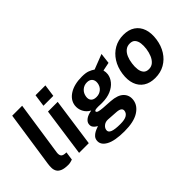

<svg xmlns="http://www.w3.org/2000/svg" viewBox="-95 -1255 1939 1939"><g transform="rotate(-45 874.0 -286.0)"><path d="M186 9Q130 9 99.2 -4.5Q68.5 -18 56 -40.2Q43.5 -62.5 43 -89.8Q42.5 -117 46.5 -145L135 -743H277L191 -163Q187 -134.5 196.2 -116.5Q205.5 -98.5 238 -95L260.5 -93.5L247.5 -3.5Q232 2 216 5.5Q200 9 186 9Z M429 -591 447.5 -722.5H588.5L570 -591ZM347 0 420 -517H558.5L485.5 0Z M826 171Q688 171 621 133.8Q554 96.5 562 36.5Q565.5 11.5 581 -5.2Q596.5 -22 616 -32.5Q635.5 -43 651.8 -48.5Q668 -54 673 -56.5Q667 -60.5 653.2 -69.5Q639.5 -78.5 628.8 -95Q618 -111.5 622 -138Q625.5 -162.5 652.8 -184Q680 -205.5 736.5 -216Q691.5 -239 670.5 -281.8Q649.5 -324.5 655.5 -370.5Q665.5 -440 734 -482.5Q802.5 -525 911 -525Q965.5 -525 997.2 -513Q1029 -501 1053 -484Q1070.5 -491 1099.8 -502.2Q1129 -513.5 1160 -525.5Q1191 -537.5 1213.5 -546.5L1200 -432.5L1109.5 -414Q1117 -384 1113.5 -356Q1107.5 -313 1077.2 -275.8Q1047 -238.5 994.2 -215.5Q941.5 -192.5 867 -192.5Q855.5 -192.5 839.8 -193Q824 -193.5 817 -194Q786.5 -194 773.5 -190.2Q760.5 -186.5 760.5 -177.5Q762 -164.5 782 -158.8Q802 -153 838.5 -150Q856.5 -148.5 884 -147.2Q911.5 -146 942 -143.5Q1037 -137 1079 -94.8Q1121 -52.5 1112 11.5Q1102 81.5 1030.5 126.2Q959 171 826 171ZM870.5 -274Q912.5 -274 942 -299Q971.5 -324 977.5 -366Q982.5 -403.5 963.2 -425.8Q944 -448 907 -448Q864.5 -448 834.5 -421Q804.5 -394 798.5 -351Q793.5 -315 812.5 -294.5Q831.5 -274 870.5 -274ZM848.5 89.5Q909.5 89.5 938.8 72Q968 54.5 972 24Q977.5 -19.5 905.5 -24.5L792 -32Q757.5 -34 732.8 -14.8Q708 4.5 704.5 31.5Q700 61 735 75.2Q770 89.5 848.5 89.5Z M1427 10Q1353 10 1303 -22.5Q1253 -55 1231.8 -114.5Q1210.5 -174 1222 -255.5Q1234 -337 1272.8 -398Q1311.5 -459 1371.2 -493Q1431 -527 1505.5 -527Q1580.5 -527 1630.2 -493.5Q1680 -460 1700.8 -399.2Q1721.5 -338.5 1709.5 -255.5Q1698 -177.5 1660.2 -117.8Q1622.5 -58 1563.2 -24Q1504 10 1427 10ZM1444.5 -98.5Q1481 -98.5 1506.8 -121Q1532.5 -143.5 1548 -180.2Q1563.5 -217 1569.5 -260.5Q1575 -301.5 1570.8 -337.8Q1566.5 -374 1547.5 -396.8Q1528.5 -419.5 1489.5 -419.5Q1452 -419.5 1426 -398Q1400 -376.5 1384.8 -340.5Q1369.5 -304.5 1364 -260.5Q1358 -220 1362.2 -182.8Q1366.5 -145.5 1385.8 -122Q1405 -98.5 1444.5 -98.5Z"/></g></svg>

Font: Public Sans
Style: Bold Italic
Weight: 700
Italic angle: -8°
Designer: The Public Sans project authors (U.S. Web Design System). Libre Franklin designed by Pablo Impallari and Rodrigo Fuenzal
Version: Version 1.008; ttfautohint (v1.8.1) -l 8 -r 50 -G 200 -x 14 